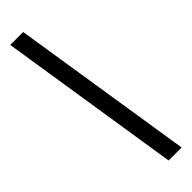

<svg xmlns="http://www.w3.org/2000/svg" viewBox="-239 -671 668 668"><g transform="rotate(-45 95.5 -337.0)"><path d="M115.1 0 9.8 -674H73.4L179.1 0Z"/></g></svg>

Font: Anybody UltraCondensed Thin
Style: Regular
Weight: 100
Width: 1
Designer: Tyler Finck
Foundry: Etcetera Type Company
Version: Version 1.110